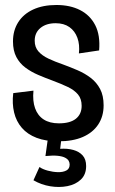

<svg xmlns="http://www.w3.org/2000/svg" viewBox="-20 -554 459 769"><path d="M214 12Q163 12 126.5 -2Q90 -16 67.5 -42Q45 -68 36.5 -103.5Q28 -139 33 -181L114 -191Q110 -150 120.5 -120.5Q131 -91 155 -75.5Q179 -60 216 -60Q261 -60 284 -78.5Q307 -97 307 -130Q307 -158 292.5 -175.5Q278 -193 252 -205.5Q226 -218 191 -231Q161 -242 133 -254Q105 -266 82 -283Q59 -300 45.5 -325.5Q32 -351 32 -388Q32 -432 53 -465Q74 -498 113 -516Q152 -534 206 -534Q261 -534 301 -513.5Q341 -493 361.5 -453Q382 -413 377 -352L296 -340Q300 -375 290 -402.5Q280 -430 258 -445.5Q236 -461 203 -461Q165 -461 142 -442Q119 -423 119 -391Q119 -365 134 -348Q149 -331 174.5 -319Q200 -307 232 -296Q262 -285 291 -272.5Q320 -260 343.5 -242Q367 -224 381 -197.5Q395 -171 395 -132Q395 -88 373.5 -55.5Q352 -23 312 -5.5Q272 12 214 12ZM114 168 138 115Q151 124 171.5 129.5Q192 135 212 135.5Q232 136 245.5 129Q259 122 259 105Q259 97 255 90Q251 83 240.5 77.5Q230 72 211 70Q192 68 162 71L173 -8H227L221 42Q250 40 273.5 46.5Q297 53 311 68.5Q325 84 325 111Q325 145 304 165Q283 185 250 191.5Q217 198 181 192Q145 186 114 168Z"/></svg>

Font: Bricolage Grotesque 72pt SemiCondensed
Style: Regular
Weight: 400
Width: 4
Designer: Mathieu Triay
Foundry: Atelier Triay
Version: Version 1.001;gftools[0.9.33.dev8+g029e19f]